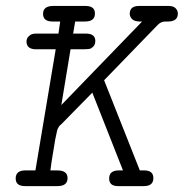

<svg xmlns="http://www.w3.org/2000/svg" viewBox="-20 -631 623 651"><path d="M33.2 -25.9Q33.2 -52.7 64.9 -53.2H100.1L168.9 -463.9H100.1Q70.3 -464.8 69.8 -490.2Q69.8 -495.1 72 -500.5Q74.2 -505.9 81.5 -511.5Q88.9 -517.1 102.1 -517.1H178.2L184.1 -558.1H158.2Q126 -558.1 126 -584Q126 -610.8 160.2 -610.8H270Q302.2 -610.8 301.8 -585Q301.8 -558.1 269 -558.1H234.9L228 -517.1H271Q303.2 -517.1 303.2 -492.2Q303.2 -475.1 288.1 -466.8Q282.2 -463.9 263.2 -463.9H219.2L188 -274.9L461.9 -558.1H451.2Q434.1 -559.1 427 -567.1Q419.9 -575.2 419.9 -584Q419.9 -610.8 451.2 -610.8H551.8Q567.9 -610.8 575.4 -603Q583 -595.2 583 -585Q583 -559.1 551.8 -558.1H541Q526.9 -558.1 516.1 -547.9L333 -358.9L454.1 -53.2H469.2Q500 -53.2 500 -26.9Q500 0 467.8 0H379.9Q350.1 0 350.1 -25.9Q350.1 -52.7 381.8 -53.2H397L293 -316.9Q289.1 -313 189 -210.9Q188 -210 184.1 -206.5Q180.2 -203.1 179.7 -201.7Q179.2 -200.2 176.5 -195.6Q173.8 -190.9 172.9 -184.6Q171.9 -178.2 169.4 -168.2Q167 -158.2 164.6 -141.6Q162.1 -125 158.4 -104.5Q154.8 -84 150.9 -53.2H174.8Q209 -53.2 209 -26.9Q209 0 174.8 0H64.9Q33.2 0 33.2 -25.9Z"/></svg>

Font: CMU Typewriter Text
Style: LightOblique
Weight: 200
Italic angle: -9.46001°
Version: Version 0.7.0